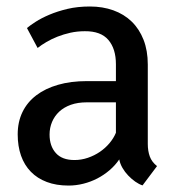

<svg xmlns="http://www.w3.org/2000/svg" viewBox="-20 -558 551 588"><path d="M416.5 9.8Q405.8 6.3 394.3 -1.7Q382.8 -9.8 372.6 -20.5Q362.3 -31.2 355 -43.9Q347.7 -56.6 345.2 -69.8Q333 -51.8 315.7 -36.9Q298.3 -22 278.1 -11.5Q257.8 -1 235.4 4.6Q212.9 10.3 189.9 10.3Q152.3 10.3 123.3 -0.7Q94.2 -11.7 74.5 -32Q54.7 -52.2 44.4 -81.3Q34.2 -110.4 34.2 -146.5Q34.2 -184.6 48.8 -214.8Q63.5 -245.1 91.1 -266.1Q118.7 -287.1 157.7 -298.3Q196.8 -309.6 246.1 -309.6H335V-361.3Q335 -408.7 311.8 -435.8Q288.6 -462.9 239.7 -462.4Q216.8 -462.4 195.8 -457.8Q174.8 -453.1 156.2 -445.8Q137.7 -438.5 122.3 -429.4Q106.9 -420.4 95.2 -411.1L62.5 -472.2Q71.8 -480 89.1 -491.2Q106.4 -502.4 131.1 -512.9Q155.8 -523.4 186.8 -530.8Q217.8 -538.1 255.4 -538.1Q294.4 -538.1 327.1 -526.4Q359.9 -514.6 383.3 -491.9Q406.7 -469.2 419.7 -436Q432.6 -402.8 432.6 -360.4V-117.2Q432.6 -95.7 438.7 -78.9Q444.8 -62 460.9 -49.3ZM208 -67.9Q229 -67.9 249 -74.7Q269 -81.5 285.9 -93Q302.7 -104.5 315.4 -119.6Q328.1 -134.8 335 -151.4V-244.6H245.6Q218.3 -244.6 197 -237.1Q175.8 -229.5 161.4 -216.1Q147 -202.6 139.4 -184.6Q131.8 -166.5 131.8 -146Q131.8 -110.8 150.9 -89.4Q169.9 -67.9 208 -67.9Z"/></svg>

Font: Ufes Sans
Style: Regular
Weight: 400
Designer: Ricardo Esteves, Filipe Motta, Cassio Ferreira, Ana Quintelato & Breno Mello
Foundry: ProDesignUfes - Ricardo Esteves, Filipe Motta, Cassio Ferreira, Ana Quintelato & Breno Mello (This is a derivative work,
Version: Version 2.0